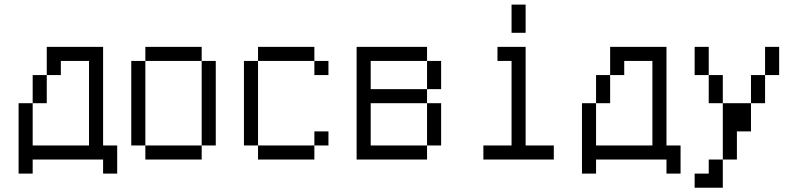

<svg xmlns="http://www.w3.org/2000/svg" viewBox="-20 -708 3540 852"><path d="M437.5 0V62.5H500Q500 62.5 500 -62.5H437.5V-500H187.5Q187.5 -500 187.5 -375H125Q125 -375 125 -250H62.5V62.5H125V0ZM125 -62.5V-250H187.5Q187.5 -250 187.5 -375H250V-437.5H375Q375 -437.5 375 -62.5Z M625 -62.5V0H875V-62.5ZM625 -62.5Q625 -62.5 625 -437.5H562.5Q562.5 -437.5 562.5 -62.5ZM875 -62.5H937.5Q937.5 -62.5 937.5 -437.5H875Q875 -437.5 875 -62.5ZM625 -437.5H875V-500H625Z M1437.5 -62.5V-125H1375V-62.5H1125V0H1375V-62.5ZM1437.5 -375V-437.5H1375V-375ZM1125 -62.5Q1125 -62.5 1125 -437.5H1062.5Q1062.5 -437.5 1062.5 -62.5ZM1125 -437.5H1375V-500H1125Z M1562.5 -500Q1562.5 -500 1562.5 0H1875V-62.5H1625V-250H1875V-62.5H1937.5V-250H1875V-312.5H1625Q1625 -312.5 1625 -437.5H1875Q1875 -437.5 1875 -312.5H1937.5Q1937.5 -312.5 1937.5 -437.5H1875V-500Z M2437.5 0V-62.5H2312.5V-500H2187.5V-437.5H2250Q2250 -437.5 2250 -62.5H2125V0ZM2250 -687.5Q2250 -687.5 2250 -562.5H2312.5Q2312.5 -562.5 2312.5 -687.5Z M2937.5 0V62.5H3000Q3000 62.5 3000 -62.5H2937.5V-500H2687.5Q2687.5 -500 2687.5 -375H2625Q2625 -375 2625 -250H2562.5V62.5H2625V0ZM2625 -62.5V-250H2687.5Q2687.5 -250 2687.5 -375H2750V-437.5H2875Q2875 -437.5 2875 -62.5Z M3125 62.5H3062.5V125H3187.5Q3187.5 125 3187.5 0H3125ZM3187.5 0H3250Q3250 0 3250 -125H3312.5Q3312.5 -125 3312.5 -250H3187.5Q3187.5 -250 3187.5 0ZM3187.5 -250Q3187.5 -250 3187.5 -375H3125Q3125 -375 3125 -250ZM3312.5 -250H3375Q3375 -250 3375 -375H3312.5Q3312.5 -375 3312.5 -250ZM3125 -375Q3125 -375 3125 -500H3062.5Q3062.5 -500 3062.5 -375ZM3375 -375H3437.5Q3437.5 -375 3437.5 -500H3375Q3375 -500 3375 -375Z"/></svg>

Font: UnifontExMono
Style: Regular
Weight: 500
Version: Version 15.0.06